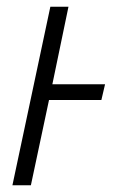

<svg xmlns="http://www.w3.org/2000/svg" viewBox="-20 -552 358 572"><path d="M72 0 126 -254H282L293 -301H136L184 -532H130L17 0Z"/></svg>

Font: Noto Sans UI SemiCondensed Light
Style: Italic
Weight: 300
Width: 4
Designer: Monotype Design Team
Foundry: Monotype Imaging Inc.
Version: 1.001